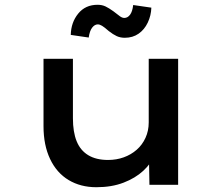

<svg xmlns="http://www.w3.org/2000/svg" viewBox="-20 -773 929 803"><path d="M383 10Q317 10 267 -20Q217 -50 189.5 -108Q162 -166 162 -245V-527H285V-278Q285 -221 300.5 -182.5Q316 -144 349 -124Q382 -104 432 -104Q467 -104 497.5 -115Q528 -126 551.5 -146.5Q575 -167 588.5 -196.5Q602 -226 602 -261V-527H725V0H605L603 -110L625 -122Q612 -89 579 -58.5Q546 -28 496.5 -9Q447 10 383 10ZM502 -615Q483 -615 468 -622Q453 -629 435 -643Q417 -659 407 -665Q397 -671 389 -671Q376 -671 365.5 -657.5Q355 -644 351 -616L276 -627Q277 -679 307 -716Q337 -753 388 -753Q407 -753 421.5 -746Q436 -739 454 -726Q472 -712 481.5 -705Q491 -698 500 -698Q514 -698 524 -711.5Q534 -725 537 -752L613 -741Q612 -708 598 -678.5Q584 -649 559.5 -632Q535 -615 502 -615Z"/></svg>

Font: Lexend Peta Medium
Style: Regular
Weight: 500
Designer: Bonnie Shaver-Troup, Thomas Jockin
Foundry: Lexend
Version: Version 1.007